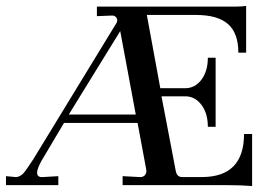

<svg xmlns="http://www.w3.org/2000/svg" viewBox="-40 -619 907 642"><path d="M803 3Q767 0 715 0H370V-30L427 -27Q439 -26 445 -34Q451 -42 449 -52L420 -208H174L98 -80Q84 -54 84 -42Q84 -25 104 -27L155 -30V0H-20V-30L11 -27Q24 -26 37 -38Q47 -49 71 -86L350 -543Q352 -547 352 -551Q352 -558 347 -562.5Q342 -567 335 -567L284 -565V-597H749Q765 -597 783 -599V-443H757Q757 -508 722.5 -538.5Q688 -569 615 -569H451L496 -324H579Q612 -324 633.5 -352.5Q655 -381 655 -426H681V-195H655Q655 -240 633.5 -268.5Q612 -297 579 -297H500L548 -46Q552 -27 569 -27H635Q776 -27 776 -171H803ZM190 -236H414L362 -515Z"/></svg>

Font: UnnaRegular
Style: Regular
Weight: 400
Designer: Jorge de Buen Unna
Foundry: Omnibus-Type
Version: Version 2.008;hotconv 1.0.109;makeotfexe 2.5.65596